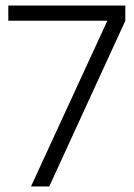

<svg xmlns="http://www.w3.org/2000/svg" viewBox="-20 -674 483 694"><path d="M158 0H92L368 -599H10V-654H433V-599Z"/></svg>

Font: Hind Guntur Light
Style: Regular
Weight: 300
Designer: Manushi Parikh, Hitesh Malaviya
Foundry: Indian Type Foundry
Version: Version 1.002;PS 1.0;hotconv 1.0.86;makeotf.lib2.5.63406; tt